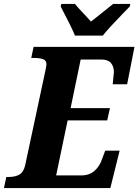

<svg xmlns="http://www.w3.org/2000/svg" viewBox="-42 -951 700 971"><path d="M-10 -56H2Q35 -56 56 -68Q77 -80 85 -114L188 -596Q193 -621 193 -626Q193 -645 176.5 -651.5Q160 -658 128 -658H116L128 -714H638L601 -525H528Q534 -579 534 -586Q534 -615 519 -632.5Q504 -650 471 -650H366L315 -404H514L500 -342H300L242 -64H370Q410 -64 436 -87Q462 -110 474 -146L490 -189H563L516 0H-22ZM265 -918 268 -931H337Q347 -918 386 -877L418 -842Q447 -864 530 -931H617L614 -918Q605 -908 582 -885Q504 -805 478 -771H337Q324 -806 265 -918Z"/></svg>

Font: Noto Serif NarrowExtraBold
Style: Italic
Weight: 800
Width: 4
Italic angle: -12°
Designer: Monotype Design Team
Foundry: Monotype Imaging Inc.
Version: Version 1.001